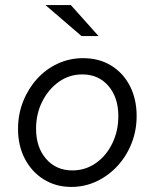

<svg xmlns="http://www.w3.org/2000/svg" viewBox="-20 -726 610 756"><path d="M261 10Q200 10 152.5 -19.5Q105 -49 78 -100.5Q51 -152 51 -218Q51 -276 71 -326.5Q91 -377 126 -415.5Q161 -454 207.5 -475.5Q254 -497 307 -497Q370 -497 417.5 -468Q465 -439 491.5 -387.5Q518 -336 518 -269Q518 -212 498 -161.5Q478 -111 442.5 -72.5Q407 -34 360.5 -12Q314 10 261 10ZM265 -55Q316 -55 357 -83.5Q398 -112 422 -161Q446 -210 446 -269Q446 -342 407 -387.5Q368 -433 304 -433Q253 -433 212 -404Q171 -375 146.5 -326.5Q122 -278 122 -219Q122 -146 161.5 -100.5Q201 -55 265 -55ZM301 -584 159 -706H259L368 -584Z"/></svg>

Font: Red Hat Text
Style: Italic
Weight: 400
Italic angle: -12°
Designer: Pentagram, MCKL
Foundry: Pentagram, MCKL
Version: Version 1.023